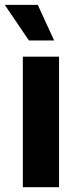

<svg xmlns="http://www.w3.org/2000/svg" viewBox="-35 -783 328 803"><path d="M60.5 0V-545.9H211.9V0ZM85.9 -613.8 -15.1 -762.7H123L191.4 -613.8Z"/></svg>

Font: Konkhmer Sleokchher
Style: Regular
Weight: 400
Designer: Suon May Sophanith
Version: Version 1.000; ttfautohint (v1.8.4.7-5d5b);gftools[0.9.23]